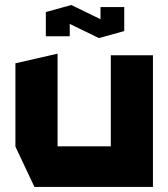

<svg xmlns="http://www.w3.org/2000/svg" viewBox="-20 -736 663 756"><path d="M416.3 0V-518.5H582.2V0H417.3ZM115.6 0 40.7 -158.8V-159.8H416.3V0ZM40.7 -159.8V-486.7L205.7 -524.5H206.7V-159.8ZM160.5 -593.3V-687.6L254.6 -676.2V-593.3ZM375.7 -620.9V-708.1H469.2V-614.7ZM369.2 -586.2 160.5 -687.6V-688.6L260.2 -716.1H261.2L469.2 -614.7V-613.7L370.2 -586.2Z"/></svg>

Font: Foldit Thin
Style: Regular
Weight: 100
Designer: Sophia Tai
Foundry: Sophia Tai
Version: Version 1.003